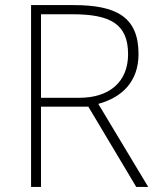

<svg xmlns="http://www.w3.org/2000/svg" viewBox="-20 -734 626 754"><path d="M269 -714H102V0H141V-315H327L515 0H562L366 -326C461 -352 524 -415 524 -522C524 -668 436 -714 269 -714ZM264 -678C412 -678 483 -641 483 -521C483 -411 408 -350 292 -350H141V-678Z"/></svg>

Font: Noto Sans Sinhala UI ExtraLight
Style: Regular
Weight: 200
Designer: Jelle Bosma - Monotype Design Team
Foundry: Monotype Imaging Inc.
Version: Version 2.006